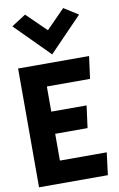

<svg xmlns="http://www.w3.org/2000/svg" viewBox="-109 -1083 716 1151"><g transform="rotate(-10 249.0 -507.0)"><path d="M42 -968 248 -761 448 -968 361 -1023 248 -908 129 -1024ZM183 -424V-577H446L464 -713H32V10H451L468 -126H183V-289H380L398 -424Z"/></g></svg>

Font: Bluebird
Style: SfBdNrw
Weight: 700
Designer: Jasper
Foundry: Cannot Into Space Fonts
Version: Version 0.98